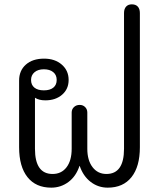

<svg xmlns="http://www.w3.org/2000/svg" viewBox="-20 -854 733 884"><path d="M68 -176V-483Q68 -529 99 -556.5Q130 -584 183 -584Q233 -584 264.5 -556.5Q296 -529 296 -486Q296 -444 266 -418Q236 -392 189 -392Q159 -392 141 -404V-169Q141 -53 222 -53Q263 -53 286.5 -84Q310 -115 310 -169V-336Q310 -351 320.5 -361Q331 -371 347 -371Q362 -371 372 -361Q382 -351 382 -336V-169Q382 -116 406 -84.5Q430 -53 470 -53Q551 -53 551 -169V-794Q551 -813 560.5 -823.5Q570 -834 587 -834Q605 -834 614.5 -823.5Q624 -813 624 -794V-176Q624 -87 585.5 -38.5Q547 10 476 10Q432 10 397.5 -16.5Q363 -43 347 -90H346Q330 -42 295 -16Q260 10 216 10Q145 10 106.5 -38.5Q68 -87 68 -176ZM241 -486Q241 -509 225 -522Q209 -535 182 -535Q155 -535 139 -521.5Q123 -508 123 -486Q123 -463 138.5 -450.5Q154 -438 182 -438Q210 -438 225.5 -450.5Q241 -463 241 -486Z"/></svg>

Font: Kodchasan
Style: Regular
Weight: 400
Version: Version 1.000; ttfautohint (v1.6)